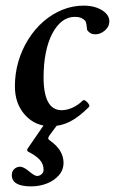

<svg xmlns="http://www.w3.org/2000/svg" viewBox="-20 -436 409 683"><path d="M161 13Q105 13 69 -27Q33 -67 33 -129Q33 -175 45.5 -217.5Q58 -260 81 -296.5Q104 -333 134.5 -359.5Q165 -386 201.5 -401Q238 -416 278 -416Q304 -416 324.5 -408.5Q345 -401 357 -388.5Q369 -376 369 -360Q369 -341 353 -327.5Q337 -314 320 -314Q309 -314 302 -318Q295 -322 290 -329Q289 -340 287.5 -349.5Q286 -359 282 -363Q278 -368 269 -372Q260 -376 246 -376Q221 -376 201 -360.5Q181 -345 166 -316.5Q151 -288 143 -248.5Q135 -209 135 -161Q135 -103 151 -73.5Q167 -44 199 -44Q218 -44 238 -53Q258 -62 274 -78Q278 -82 284.5 -77.5Q291 -73 295.5 -66Q300 -59 296 -55Q260 -19 228 -3Q196 13 161 13ZM91 227Q22 227 22 187Q22 173 31 165Q40 157 51 157Q64 157 84 174Q103 190 112 190Q120 190 127.5 184Q135 178 135 168Q135 147 121 132Q107 117 81 104Q74 100 78 93L142 0H190L155 47Q151 54 151.5 57Q152 60 159 65Q184 83 195 102.5Q206 122 206 143Q206 169 189 188Q172 207 146 217Q120 227 91 227Z"/></svg>

Font: Junicode VF
Style: Italic
Weight: 400
Italic angle: -11°
Designer: Peter S. Baker
Version: Version 2.209